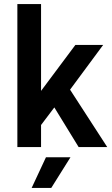

<svg xmlns="http://www.w3.org/2000/svg" viewBox="-20 -720 550 940"><path d="M65 -700H181V-275L349 -500H485L323 -281L505 0H365L246 -194L181 -108V0H65ZM205 50H325L231 200H135Z"/></svg>

Font: PT Root UI Bold
Style: Regular
Weight: 700
Designer: Vitaly Kuzmin
Foundry: ParaType Ltd.
Version: Version 2.000G